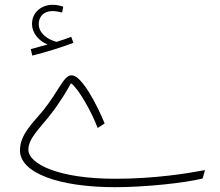

<svg xmlns="http://www.w3.org/2000/svg" viewBox="-20 -757 916 798"><path d="M114 -526C168 -539 238 -561 285 -579L276 -604C258 -597 238 -590 215 -583C177 -593 141 -619 141 -657C141 -686 160 -711 198 -711C212 -711 225 -708 238 -705L243 -729C230 -734 214 -737 198 -737C156 -737 113 -709 113 -657C113 -621 140 -587 178 -572C162 -568 139 -561 108 -553ZM459 21C585 21 750 3 822 -15L832 -50C758 -36 622 -14 459 -14C222 -14 98 -76 98 -135C98 -181 142 -220 186 -276C225 -324 263 -388 275 -411C305 -391 361 -292 386 -225L415 -244C380 -329 318 -444 278 -444C244 -444 226 -381 161 -300C118 -247 63 -199 63 -132C63 -38 225 21 459 21Z"/></svg>

Font: Noto Sans Arabic UI Cn XLt
Style: Regular
Weight: 200
Width: 3
Designer: Monotype Design Team, Nadine Chahine and Nizar Qandah
Foundry: Monotype Imaging Inc.
Version: Version 2.010